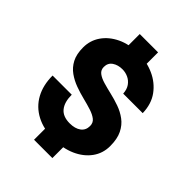

<svg xmlns="http://www.w3.org/2000/svg" viewBox="-249 -924 1148 1148"><g transform="rotate(45 325.0 -350.0)"><path d="M248 -680V-797H403V-680ZM248 97V-20H403V97ZM329 12Q243 12 181.5 -20.5Q120 -53 87.5 -112.5Q55 -172 55 -253H217Q217 -190 244.5 -156.5Q272 -123 329 -123Q374 -123 400.5 -142.5Q427 -162 427 -198Q427 -225 407.5 -240.5Q388 -256 355.5 -266.5Q323 -277 284.5 -286.5Q246 -296 207.5 -310Q169 -324 136.5 -347Q104 -370 84.5 -407Q65 -444 65 -501Q65 -560 97.5 -607Q130 -654 188 -682Q246 -710 324 -710Q395 -710 456 -682.5Q517 -655 555 -603Q593 -551 595 -475H430Q428 -509 412.5 -531Q397 -553 373.5 -564Q350 -575 324 -575Q287 -575 261 -557.5Q235 -540 235 -506Q235 -480 254.5 -465Q274 -450 306.5 -440.5Q339 -431 377.5 -422Q416 -413 454.5 -399.5Q493 -386 525.5 -362Q558 -338 577.5 -298.5Q597 -259 597 -198Q597 -137 562.5 -89.5Q528 -42 467.5 -15Q407 12 329 12Z"/></g></svg>

Font: Azeret Mono Thin
Style: Regular
Weight: 100
Designer: Martin Vácha
Foundry: Displaay
Version: Version 1.002